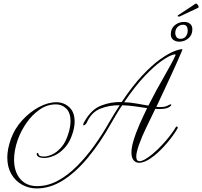

<svg xmlns="http://www.w3.org/2000/svg" viewBox="-20 -912 1135 1078"><path d="M186 146Q142 146 104 125Q66 104 43.5 65Q21 26 21 -28Q21 -76 42 -134Q63 -191 105 -237Q147 -283 198 -310.5Q249 -338 297 -338Q338 -338 368.5 -310.5Q399 -283 399 -229Q399 -203 390 -171Q374 -116 345 -84Q316 -52 285 -38.5Q254 -25 229 -25Q194 -25 187 -42Q186 -44 186 -47Q186 -53 191 -53Q196 -53 196 -47Q198 -33 227 -33Q247 -33 273.5 -45Q300 -57 325.5 -86.5Q351 -116 366 -169Q376 -203 376 -232Q376 -279 352 -302.5Q328 -326 294 -326Q245 -326 203 -297Q161 -268 129.5 -223Q98 -178 80 -128Q69 -97 64 -69Q59 -41 59 -16Q59 52 93.5 92.5Q128 133 188 133Q248 133 304 103Q360 73 411.5 21.5Q463 -30 509 -94Q555 -158 594 -227Q609 -253 623.5 -276.5Q638 -300 652 -321Q594 -322 543.5 -302Q493 -282 467 -223Q465 -218 459 -213Q453 -208 449 -208Q447 -208 447 -211Q447 -218 455 -231Q493 -298 548.5 -319.5Q604 -341 663 -339Q725 -431 779.5 -489Q834 -547 879 -579Q924 -611 956 -623.5Q988 -636 1004 -636Q1006 -636 997 -615.5Q988 -595 973 -560.5Q958 -526 938 -483.5Q918 -441 897.5 -396.5Q877 -352 858 -312Q863 -311 868.5 -311Q874 -311 879 -311Q893 -311 904 -313Q915 -315 923 -320Q934 -326 938 -326Q942 -326 942 -323Q942 -319 932 -312Q922 -305 908 -302.5Q894 -300 877 -300Q871 -300 865 -300Q859 -300 852 -301Q828 -250 803 -199.5Q778 -149 759 -96Q745 -54 745 -33Q745 -7 764 -7Q787 -7 835 -46Q870 -75 907 -117Q944 -159 969 -201Q969 -202 969.5 -202Q970 -202 970 -202Q973 -202 976.5 -198.5Q980 -195 978 -193Q955 -153 919 -110.5Q883 -68 846 -38Q821 -18 799.5 -8Q778 2 761 2Q742 2 730 -12.5Q718 -27 718 -56Q718 -83 728 -117Q742 -165 763 -212.5Q784 -260 806 -305Q773 -310 737 -315Q701 -320 666 -321Q650 -298 634.5 -272Q619 -246 603 -218Q543 -111 475 -28.5Q407 54 334.5 100Q262 146 186 146ZM813 -319Q860 -411 903 -485Q946 -559 965 -601Q970 -610 949 -604Q928 -598 887.5 -570Q847 -542 793 -485.5Q739 -429 677 -338Q713 -337 747.5 -330.5Q782 -324 813 -319ZM986 -678Q967 -678 953 -688.5Q939 -699 939 -720Q939 -752 961.5 -770.5Q984 -789 1014 -789Q1034 -789 1047 -778.5Q1060 -768 1060 -747Q1060 -716 1038 -697Q1016 -678 986 -678ZM993 -694Q1013 -694 1023.5 -708Q1034 -722 1034 -741Q1034 -755 1028 -764Q1022 -773 1008 -773Q989 -773 976.5 -760Q964 -747 964 -727Q964 -714 971 -704Q978 -694 993 -694ZM985 -819Q977 -819 977 -823Q977 -824 979 -826Q991 -834 1011 -847Q1031 -860 1050 -872.5Q1069 -885 1077 -891Q1078 -891 1078.5 -891.5Q1079 -892 1080 -892Q1085 -892 1090.5 -884.5Q1096 -877 1095 -872Q1095 -869 1092 -868L988 -819Z"/></svg>

Font: Gwendolyn
Style: Regular
Weight: 400
Designer: Robert E. Leuschke
Foundry: Robert E. Leuschke
Version: Version 1.010; ttfautohint (v1.8.3)